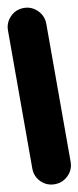

<svg xmlns="http://www.w3.org/2000/svg" viewBox="-102 -954 403 987"><g transform="rotate(-10 100.0 -460.0)"><path d="M0 -100H200V-820H0ZM100 -200Q58 -200 29 -170.5Q0 -141 0 -100Q0 -58 29 -29Q58 0 100 0Q141 0 170.5 -29Q200 -58 200 -100Q200 -141 170.5 -170.5Q141 -200 100 -200ZM100 -920Q58 -920 29 -890.5Q0 -861 0 -820Q0 -778 29 -749Q58 -720 100 -720Q141 -720 170.5 -749Q200 -778 200 -820Q200 -861 170.5 -890.5Q141 -920 100 -920Z"/></g></svg>

Font: Wavefont Black
Style: Regular
Weight: 900
Version: Version 3.004;gftools[0.9.33]